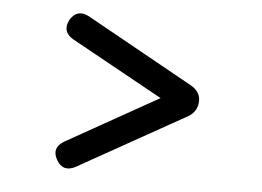

<svg xmlns="http://www.w3.org/2000/svg" viewBox="-38 -578 686 503"><g transform="rotate(5 304.5 -327.0)"><path d="M127 -143C138.5 -122.5 155.5 -117.5 177 -129C177 -129 459 -287 459 -287C459 -287 459 -287 459 -287C475.5 -296.5 484 -311 484 -330C484 -330 484 -330 484 -330C484 -345.5 475.5 -358.5 459 -368C459 -368 177 -525 177 -525C177 -525 177 -525 177 -525C156 -536 139.5 -531.5 127 -511C127 -511 127 -511 127 -511C116 -489.5 121 -473 142 -461C142 -461 408 -314 408 -314C408 -314 408 -342 408 -342C408 -342 141 -192 141 -192C141 -192 141 -192 141 -192C120.5 -179.5 115.5 -163.5 127 -143C127 -143 127 -143 127 -143Z"/></g></svg>

Font: Jura-Fortis-Bold
Style: Bold
Weight: 500
Designer: Daniel Johnson, Alexei Vanyashin, Mirko Velimirovic
Foundry: Daniel Johnson
Version: ""